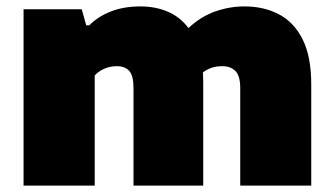

<svg xmlns="http://www.w3.org/2000/svg" viewBox="-20 -579 1041 599"><path d="M53.5 0V-550H235L249 -500H258.5Q287 -528.5 327.2 -543.8Q367.5 -559 418 -559Q464.5 -559 503 -542.8Q541.5 -526.5 568 -491.5Q606.5 -527.5 651.2 -543.2Q696 -559 742.5 -559Q803.5 -559 850.5 -534.2Q897.5 -509.5 924.2 -456Q951 -402.5 951 -316V0H729.5V-303.5Q729.5 -343 714.2 -357.8Q699 -372.5 674 -372.5Q653.5 -372.5 638.5 -367Q623.5 -361.5 613 -353Q614 -337.5 614 -321.5V0H396.5V-303.5Q396.5 -343 383.2 -357.8Q370 -372.5 344.5 -372.5Q322.5 -372.5 304.5 -364.2Q286.5 -356 275.5 -343.5V0Z"/></svg>

Font: Encode Sans Semi Expanded Black
Style: Regular
Weight: 900
Width: 6
Designer: Multiple Designers
Foundry: Impallari Type
Version: Version 3.000; ttfautohint (v1.8.3) -l 8 -r 50 -G 200 -x 14 